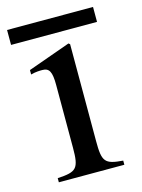

<svg xmlns="http://www.w3.org/2000/svg" viewBox="-113 -616 495 671"><g transform="rotate(-15 134.5 -280.5)"><path d="M290 -507V-561H-21V-507ZM253 0V-15C187 -20 179 -31 179 -105V-456L174 -460L20 -405V-389C38 -394 53 -394 62 -394C87 -394 95 -378 95 -331V-104C95 -28 85 -19 16 -15V0Z"/></g></svg>

Font: STIXGeneral
Style: Regular
Weight: 400
Designer: MicroPress Inc., with final additions and corrections provided by Coen Hoffman, Elsevier (retired)
Version: Version 1.1.0